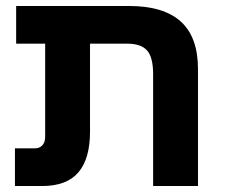

<svg xmlns="http://www.w3.org/2000/svg" viewBox="-20 -622 757 642"><path d="M492 0V-374Q492 -430 472 -453Q452 -476 405 -476H34V-602H411Q527 -602 584.5 -550Q642 -498 642 -391V0ZM30 0V-126H97Q112 -126 121.5 -136Q131 -146 131 -165V-558H281V-182Q281 -91 242 -45.5Q203 0 121 0Z"/></svg>

Font: Noto Sans
Style: Bold
Weight: 700
Designer: Monotype Design Team
Foundry: Monotype Imaging Inc.
Version: Version 2.000;GOOG;noto-source:20170915:90ef993387c0; ttfaut